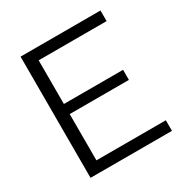

<svg xmlns="http://www.w3.org/2000/svg" viewBox="-164 -842 937 974"><g transform="rotate(-30 304.5 -355.0)"><path d="M565.9 -62V0H88.9V-710H557.1V-647.9H159.2V-392.1H505.9V-333H159.2V-62Z"/></g></svg>

Font: Rawline
Style: Regular
Weight: 400
Designer: Matt McInerney, Pablo Impallari, Rodrigo Fuenzalida
Foundry: Matt McInerney, Pablo Impallari, Rodrigo Fuenzalida
Version: Version 4.020;PS 004.020;hotconv 1.0.88;makeotf.lib2.5.64775